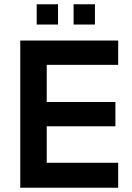

<svg xmlns="http://www.w3.org/2000/svg" viewBox="-20 -880 617 900"><path d="M325 -765H425V-860H325ZM152 -765H252V-860H152ZM75 0H534V-117H199V-288H521V-402H199V-576H534V-690H75Z"/></svg>

Font: FREAK Grotesk
Style: Bold
Weight: 700
Designer: La Scuola Open Source
Foundry: La Scuola Open Source
Version: Version 1.000;PS 1.0;hotconv 1.0.72;makeotf.lib2.5.5900